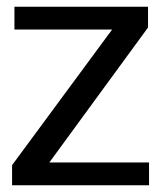

<svg xmlns="http://www.w3.org/2000/svg" viewBox="-20 -552 482 572"><path d="M16 0H424V-68H127L421 -470V-532H23V-464H314L16 -60Z"/></svg>

Font: Ronzino
Style: Regular
Weight: 400
Designer: Nunzio Mazzaferro
Foundry: Collletttivo
Version: Version 1.000;Glyphs 3.3 (3337)